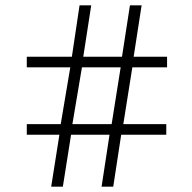

<svg xmlns="http://www.w3.org/2000/svg" viewBox="-20 -704 724 724"><path d="M280 -684H324L294 -490H440L470 -684H514L484 -490H610V-450H479L445 -236H607V-196H437L407 0H363L393 -196H248L217 0H173L204 -196H81V-236H209L245 -450H81V-490H251ZM289 -450 253 -236H401L435 -450Z"/></svg>

Font: Old Standard TT
Style: Regular
Weight: 400
Designer: Alexey Kryukov <alexios@thessalonica.org.ru>
Version: Version 2.2